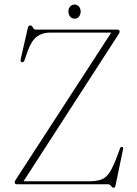

<svg xmlns="http://www.w3.org/2000/svg" viewBox="-20 -834 618 869"><path d="M516 -678 86.5 -13.5H382Q418 -13.5 439.5 -21.8Q461 -30 476.8 -54.8Q492.5 -79.5 511 -129L523.5 -163Q526.5 -170 532.5 -169Q539 -168 537 -159L503 5Q501 15.5 494 15.5Q487 15.5 482.8 7.8Q478.5 0 466.5 0H58.5Q46.5 0 46.5 -8Q46.5 -13.5 51.5 -21L483.5 -686.5H206.5Q171 -686.5 146.8 -668.2Q122.5 -650 106 -604.5L91.5 -563Q87.5 -550.5 79 -552.5Q70.5 -554.5 74 -567.5L106 -708Q109 -719 116.5 -719Q124.5 -719 128.8 -709.5Q133 -700 143 -700H510Q521.5 -700 521.5 -691.5Q521.5 -686 516 -678ZM317.5 -749.5Q305 -749.5 297.2 -759Q289.5 -768.5 289.5 -781.5Q289.5 -795 297.2 -804.2Q305 -813.5 317.5 -813.5Q330 -813.5 337.5 -804.2Q345 -795 345 -781.5Q345 -768.5 337.5 -759Q330 -749.5 317.5 -749.5Z"/></svg>

Font: Fraunces 72pt Thin
Style: Regular
Weight: 100
Version: Version 1.000;[b76b70a41]